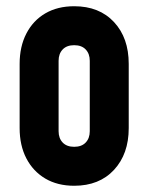

<svg xmlns="http://www.w3.org/2000/svg" viewBox="-20 -583 476 616"><path d="M218 13Q164.5 13 125.2 -10.2Q86 -33.5 64.5 -75Q43 -116.5 43 -172V-378Q43 -433.5 64.5 -475.2Q86 -517 125.2 -540Q164.5 -563 218 -563Q298.5 -563 345.8 -512.2Q393 -461.5 393 -378V-172Q393 -89 345.8 -38Q298.5 13 218 13ZM218 -112Q242 -112 255 -125.8Q268 -139.5 268 -162V-388Q268 -410.5 255 -424.2Q242 -438 218 -438Q194 -438 181 -424.2Q168 -410.5 168 -388V-162Q168 -139.5 181 -125.8Q194 -112 218 -112Z"/></svg>

Font: Mohave Light
Style: Bold
Weight: 700
Version: Version 2.003